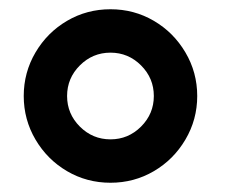

<svg xmlns="http://www.w3.org/2000/svg" viewBox="-20 -770 509 415"><path d="M31.3 -562.5Q31.3 -613.5 56.8 -656.8Q82.3 -700 125 -725Q167.7 -750 218.8 -750Q269.8 -750 312.5 -725Q355.2 -700 380.7 -656.8Q406.3 -613.5 406.3 -562.5Q406.3 -511.5 380.7 -468.2Q355.2 -425 312.5 -400Q269.8 -375 218.8 -375Q167.7 -375 125 -400Q82.3 -425 56.8 -468.2Q31.3 -511.5 31.3 -562.5ZM312.5 -562.5Q312.5 -601 284.9 -628.6Q257.3 -656.2 218.8 -656.2Q180.2 -656.2 152.6 -628.6Q125 -601 125 -562.5Q125 -524 152.6 -496.4Q180.2 -468.8 218.8 -468.8Q257.3 -468.8 284.9 -496.4Q312.5 -524 312.5 -562.5Z"/></svg>

Font: Vladivostok Bold
Style: Regular
Weight: 700
Width: 4
Designer: Michael Sharanda
Foundry: Michael Sharanda
Version: Version 1.005